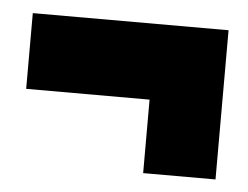

<svg xmlns="http://www.w3.org/2000/svg" viewBox="-33 -456 440 341"><g transform="rotate(5 187.5 -285.0)"><path d="M233 -283V-152H362V-418H13V-283Z"/></g></svg>

Font: Queering Heavy
Style: Bold
Weight: 900
Designer: Adam Naccarato
Foundry: adamnac
Version: Version 2.000;hotconv 1.0.109;makeotfexe 2.5.65596